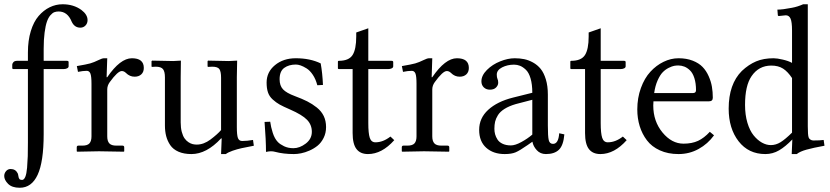

<svg xmlns="http://www.w3.org/2000/svg" viewBox="-40 -718 3934 910"><path d="M167 -82Q167 48.8 138.4 110.4Q109.9 171.9 53.7 171.9Q16.6 171.9 -1.7 153.3Q-20 134.8 -20 116.2Q-20 103.5 -11.5 93.3Q-2.9 83 10.3 83Q33.7 83 43.9 103.5Q45.9 107.4 47.1 116.5Q48.3 125.5 51.8 130.1Q55.2 134.8 64.5 134.8Q73.7 134.8 79.8 120.4Q85.9 106 88.4 76.7Q90.8 47.4 91.6 22.2Q92.3 -2.9 92.3 -43Q92.3 -47.9 92.3 -57.4Q92.3 -66.9 92.3 -71.8V-390.6H23.4Q18.1 -390.6 18.1 -396.5V-410.2Q18.1 -417.5 23.7 -423.6Q29.3 -429.7 41 -429.7H92.3V-469.2Q92.3 -525.9 106 -570.6Q119.6 -615.2 143.1 -642.3Q166.5 -669.4 195.6 -683.6Q224.6 -697.8 256.8 -697.8Q308.6 -697.8 345.7 -670.9Q375 -648.9 375 -622.6Q375 -607.4 365.2 -597.2Q355.5 -586.9 340.8 -586.9Q313 -586.9 299.8 -615.2Q280.3 -663.6 237.8 -663.6Q226.6 -663.6 217.5 -660.2Q208.5 -656.7 198.7 -645.5Q189 -634.3 182.4 -615.5Q175.8 -596.7 171.4 -563.7Q167 -530.8 167 -486.3V-429.7H277.3Q285.2 -429.7 285.2 -423.8V-403.8Q285.2 -397.5 277.8 -394Q270.5 -390.6 261.7 -390.6H167Z M393.6 -71.8V-320.8Q393.6 -356.9 388.4 -369.6Q383.3 -382.3 371.1 -382.3Q353.5 -382.3 329.6 -377.4L324.2 -404.8Q370.1 -412.6 387.5 -417.5Q404.8 -422.4 427.7 -433.6Q444.3 -441.9 453.1 -441.9H468.3L465.3 -352.1H468.3Q529.8 -441.9 585 -441.9Q641.6 -441.9 641.6 -396Q641.6 -376.5 629.6 -365.5Q617.7 -354.5 598.1 -354.5Q574.7 -354.5 557.1 -372.1Q547.9 -381.3 537.1 -381.3Q518.1 -381.3 480 -328.6Q468.3 -312.5 468.3 -293.9V-71.8Q468.3 -49.3 478 -38.6Q487.8 -27.8 511.2 -27.8H540.5Q548.8 -27.8 548.8 -19.5V-1L546.9 1Q468.3 -1 429.2 -1L325.7 1L323.7 -1V-19.5Q323.7 -27.8 331.5 -27.8H350.6Q374.5 -27.8 384 -38.6Q393.6 -49.3 393.6 -71.8Z M1082.5 -116.2Q1082.5 -78.1 1087.6 -64Q1092.8 -49.8 1107.9 -49.8Q1130.9 -49.8 1159.2 -54.7L1163.1 -27.3Q1125 -20 1104.7 -15.6Q1084.5 -11.2 1062.7 -3.7Q1041 3.9 1030.3 12.2H1007.8L1010.7 -62H1007.8Q939 12.2 867.2 12.2Q831.5 12.2 805.9 1Q780.3 -10.3 766.8 -30.3Q753.4 -50.3 747.6 -73Q741.7 -95.7 741.7 -123.5V-351.6Q741.7 -378.4 732.7 -390.1Q723.6 -401.9 697.8 -401.9Q690.9 -401.9 681.2 -400.9L678.2 -402.3V-428.2L681.2 -430.7Q748.5 -428.7 780.8 -428.7L817.4 -430.7L816.4 -351.1V-137.7Q816.4 -112.3 821.5 -93Q826.7 -73.7 834.5 -62.5Q842.3 -51.3 853 -44.2Q863.8 -37.1 873.3 -34.9Q882.8 -32.7 892.6 -32.7Q925.3 -32.7 957.5 -56.6Q991.7 -82.5 1007.8 -101.6V-349.1Q1007.8 -378.4 1000 -390.1Q992.2 -401.9 965.8 -401.9Q952.6 -401.9 945.8 -400.9L943.8 -403.3V-427.7L945.8 -430.7Q1016.6 -428.7 1044.4 -428.7L1084 -430.7L1082.5 -352.1Z M1213.9 -140.1 1240.7 -141.1Q1243.7 -116.7 1252.7 -88.6Q1261.7 -60.5 1276.9 -44.9Q1287.1 -34.2 1306.4 -24.9Q1325.7 -15.6 1350.6 -15.6Q1380.4 -15.6 1409.2 -37.6Q1438 -59.6 1438 -93.3Q1438 -126.5 1415.3 -150.1Q1392.6 -173.8 1334.5 -199.2Q1302.7 -212.9 1285.6 -222.4Q1268.6 -231.9 1252.4 -246.6Q1236.3 -261.2 1230 -280.3Q1223.6 -299.3 1223.6 -326.7Q1223.6 -376.5 1263.2 -409.2Q1302.7 -441.9 1361.8 -441.9Q1429.7 -441.9 1480 -417.5Q1488.3 -371.1 1490.7 -315.4L1463.9 -314Q1456.5 -342.8 1442.6 -363.5Q1428.7 -384.3 1412.8 -394Q1397 -403.8 1384.5 -408Q1372.1 -412.1 1362.3 -412.1Q1329.1 -412.1 1307.1 -396.2Q1285.2 -380.4 1285.2 -342.3Q1285.2 -312 1301.3 -294.7Q1317.4 -277.3 1358.4 -262.2Q1392.6 -249.5 1416.3 -237.5Q1439.9 -225.6 1461.7 -208.3Q1483.4 -190.9 1494.4 -168Q1505.4 -145 1505.4 -115.7Q1505.4 -87.4 1493.9 -64.5Q1482.4 -41.5 1465.3 -27.6Q1448.2 -13.7 1427 -4.4Q1405.8 4.9 1387.2 8.5Q1368.7 12.2 1353 12.2Q1303.2 12.2 1263.2 1.5Q1254.9 -1 1244.1 -1Q1235.4 -1 1220.7 2Q1220.7 -53.7 1213.9 -140.1Z M1705.6 -390.6V-134.8Q1705.6 -85.9 1712.6 -64.7Q1719.7 -43.5 1739.3 -43.5Q1775.4 -43.5 1810.5 -70.8L1828.6 -53.7Q1770 12.2 1704.1 12.2Q1668 12.2 1649.7 -11.5Q1631.3 -35.2 1631.3 -87.4V-390.6H1566.4Q1561.5 -390.6 1561.5 -394.5V-425.8Q1561.5 -429.7 1565.4 -429.7Q1613.3 -429.7 1630.9 -457Q1648.4 -484.4 1648.4 -544.9V-564L1705.6 -584V-429.7H1815.9Q1823.7 -429.7 1823.7 -423.8V-403.8Q1823.7 -397.5 1816.4 -394Q1809.1 -390.6 1800.3 -390.6Z M1934.1 -71.8V-320.8Q1934.1 -356.9 1929 -369.6Q1923.8 -382.3 1911.6 -382.3Q1894 -382.3 1870.1 -377.4L1864.7 -404.8Q1910.6 -412.6 1928 -417.5Q1945.3 -422.4 1968.3 -433.6Q1984.9 -441.9 1993.7 -441.9H2008.8L2005.9 -352.1H2008.8Q2070.3 -441.9 2125.5 -441.9Q2182.1 -441.9 2182.1 -396Q2182.1 -376.5 2170.2 -365.5Q2158.2 -354.5 2138.7 -354.5Q2115.2 -354.5 2097.7 -372.1Q2088.4 -381.3 2077.6 -381.3Q2058.6 -381.3 2020.5 -328.6Q2008.8 -312.5 2008.8 -293.9V-71.8Q2008.8 -49.3 2018.6 -38.6Q2028.3 -27.8 2051.8 -27.8H2081.1Q2089.4 -27.8 2089.4 -19.5V-1L2087.4 1Q2008.8 -1 1969.7 -1L1866.2 1L1864.3 -1V-19.5Q1864.3 -27.8 1872.1 -27.8H1891.1Q1915 -27.8 1924.6 -38.6Q1934.1 -49.3 1934.1 -71.8Z M2482.9 -245.1 2404.3 -224.6Q2372.6 -215.3 2351.3 -201.9Q2330.1 -188.5 2320.1 -172.4Q2310.1 -156.2 2306.6 -141.4Q2303.2 -126.5 2303.2 -107.4Q2303.2 -94.2 2306.6 -81.5Q2310.1 -68.8 2318.1 -56.4Q2326.2 -43.9 2342.5 -36.4Q2358.9 -28.8 2381.3 -28.8Q2401.9 -28.8 2430.9 -44.7Q2460 -60.5 2482.9 -80.1ZM2547.4 12.2Q2521 12.2 2504.2 -6.1Q2487.3 -24.4 2483.4 -46.4L2460.4 -30.3Q2423.3 -4.4 2403.8 3.9Q2384.3 12.2 2352.1 12.2Q2297.9 12.2 2264.4 -17.8Q2231 -47.9 2231 -102.5Q2231 -158.2 2273.9 -197.5Q2316.9 -236.8 2391.1 -255.4L2482.9 -278.3Q2482.9 -318.4 2474.6 -346.4Q2466.3 -374.5 2452.1 -387.7Q2438 -400.9 2424.6 -406.2Q2411.1 -411.6 2396.5 -411.6Q2365.2 -411.6 2339.8 -398.7Q2314.5 -385.7 2314.5 -364.3Q2314.5 -351.6 2317.9 -343.8Q2321.3 -337.9 2321.3 -325.7Q2321.3 -314 2311.3 -303.5Q2301.3 -293 2281.7 -293Q2264.2 -293 2252.9 -304Q2241.7 -314.9 2241.7 -332.5Q2241.7 -360.4 2267.8 -386.5Q2293.9 -412.6 2330.6 -427.2Q2367.2 -441.9 2399.4 -441.9Q2423.3 -441.9 2444.1 -437.7Q2464.8 -433.6 2486.1 -421.9Q2507.3 -410.2 2522.5 -391.6Q2537.6 -373 2547.1 -341.8Q2556.6 -310.5 2556.6 -269.5V-122.6Q2556.6 -71.8 2560.8 -54Q2564.9 -36.1 2581.1 -36.1Q2606.9 -36.1 2610.4 -86.4L2634.8 -81.1Q2630.4 -28.8 2609.1 -8.3Q2587.9 12.2 2547.4 12.2Z M2807.1 -390.6V-134.8Q2807.1 -85.9 2814.2 -64.7Q2821.3 -43.5 2840.8 -43.5Q2877 -43.5 2912.1 -70.8L2930.2 -53.7Q2871.6 12.2 2805.7 12.2Q2769.5 12.2 2751.2 -11.5Q2732.9 -35.2 2732.9 -87.4V-390.6H2668Q2663.1 -390.6 2663.1 -394.5V-425.8Q2663.1 -429.7 2667 -429.7Q2714.8 -429.7 2732.4 -457Q2750 -484.4 2750 -544.9V-564L2807.1 -584V-429.7H2917.5Q2925.3 -429.7 2925.3 -423.8V-403.8Q2925.3 -397.5 2918 -394Q2910.6 -390.6 2901.9 -390.6Z M3060.5 -276.9H3244.1Q3258.8 -276.9 3258.8 -290.5Q3258.8 -323.7 3251 -347.9Q3243.2 -372.1 3230.2 -384.5Q3217.3 -397 3203.6 -402.3Q3189.9 -407.7 3174.8 -407.7Q3165.5 -407.7 3155.5 -406Q3145.5 -404.3 3129.6 -396.5Q3113.8 -388.7 3101.1 -375.7Q3088.4 -362.8 3076.9 -337.2Q3065.4 -311.5 3060.5 -276.9ZM3324.2 -93.3 3344.2 -76.7Q3314.9 -36.1 3271.2 -12Q3227.5 12.2 3175.8 12.2Q3126 12.2 3087.4 -5.4Q3048.8 -22.9 3026.1 -53Q3003.4 -83 2991.9 -120.1Q2980.5 -157.2 2980.5 -199.2Q2980.5 -253.9 2997.6 -300.8Q3014.6 -347.7 3042.5 -377.9Q3070.3 -408.2 3105 -425Q3139.6 -441.9 3175.8 -441.9Q3213.9 -441.9 3243.2 -430.4Q3272.5 -418.9 3290 -400.6Q3307.6 -382.3 3318.8 -356.9Q3330.1 -331.5 3334.2 -306.9Q3338.4 -282.2 3338.4 -254.9Q3338.4 -237.8 3320.3 -237.8H3057.1Q3056.2 -227.1 3056.2 -217.8Q3056.2 -143.1 3099.9 -90.1Q3143.6 -37.1 3199.7 -37.1Q3239.7 -37.1 3268.6 -50.5Q3297.4 -64 3324.2 -93.3Z M3713.9 -89.4V-348.1Q3693.8 -378.4 3671.4 -392.8Q3648.9 -407.2 3615.7 -407.2Q3556.2 -407.2 3522 -356.9Q3491.2 -312 3491.2 -220.7Q3491.2 -173.8 3502.4 -136.2Q3513.7 -98.6 3532 -76.2Q3550.3 -53.7 3571.3 -42Q3592.3 -30.3 3613.3 -30.3Q3637.2 -30.3 3659.4 -43.9Q3681.6 -57.6 3713.9 -89.4ZM3788.6 -697.8V-119.6Q3788.6 -78.6 3792.5 -66.9Q3794.4 -60.5 3801 -56.4Q3807.6 -52.2 3814.5 -52.2Q3848.6 -52.2 3863.8 -54.7L3867.7 -27.3Q3814.5 -17.6 3782.7 -8.8Q3751 0 3736.3 12.2H3712.4L3715.3 -57.1Q3683.1 -23.4 3652.8 -5.6Q3622.6 12.2 3587.4 12.2Q3507.8 12.2 3460.7 -48.3Q3413.6 -108.9 3413.6 -203.1Q3413.6 -319.3 3476.1 -381.8Q3508.3 -412.1 3543.5 -427Q3578.6 -441.9 3626.5 -441.9Q3643.1 -441.9 3670.2 -435.5Q3697.3 -429.2 3713.9 -419.9V-572.8Q3713.9 -614.3 3706.8 -629.9Q3699.7 -645.5 3684.1 -645.5L3651.9 -642.1Q3646.5 -642.1 3646.5 -647L3644.5 -672.4Q3669.9 -672.4 3713.9 -681.2Q3740.2 -686 3766.6 -697.8Z"/></svg>

Font: Libertinage
Style: f
Weight: 400
Designer: OSP
Foundry: OSP
Version: Version 1.0; 2008; OFL relea